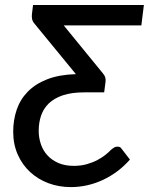

<svg xmlns="http://www.w3.org/2000/svg" viewBox="-20 -737 592 764"><path d="M32.5 -213Q32.5 -259.5 46.5 -300.5Q60.5 -341.5 90.5 -372.2Q120.5 -403 167.8 -421.5Q215 -440 282 -442L117.5 -642.5Q109 -652.5 107.5 -662.2Q106 -672 107 -680.5L111.5 -717H552.5L542.5 -636H233.5L389.5 -445Q396.5 -437 398.8 -428.8Q401 -420.5 400 -412L394.5 -369.5H315.5Q265 -369.5 230.2 -357.8Q195.5 -346 174.2 -325.5Q153 -305 143.5 -277Q134 -249 134 -216.5Q134 -188.5 142.8 -163Q151.5 -137.5 169 -118.5Q186.5 -99.5 212.8 -88.2Q239 -77 273.5 -77Q302 -77 325.8 -83.8Q349.5 -90.5 368.2 -100.5Q387 -110.5 400.8 -121.8Q414.5 -133 423 -142Q432.5 -149.5 437.2 -151.5Q442 -153.5 447.5 -153.5Q451 -153.5 455.2 -152.5Q459.5 -151.5 463.5 -145.5L497 -102Q474.5 -76.5 447.8 -56.2Q421 -36 391 -21.8Q361 -7.5 328.2 0Q295.5 7.5 262 7.5Q214 7.5 172.2 -8.2Q130.5 -24 99.5 -52.8Q68.5 -81.5 50.5 -122.2Q32.5 -163 32.5 -213Z"/></svg>

Font: Lato Medium
Style: Italic
Weight: 500
Italic angle: -7°
Designer: Lukasz Dziedzic
Foundry: tyPoland Lukasz Dziedzic
Version: Version 2.006; 2014-01-15